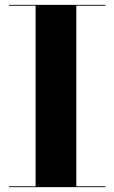

<svg xmlns="http://www.w3.org/2000/svg" viewBox="-20 -770 470 790"><path d="M17 -3.5H126.5V-746.5H17V-750H414V-746.5H294V-3.5H414V0H17Z"/></svg>

Font: Bodoni* 48
Style: Bold
Weight: 700
Version: Version 2.2